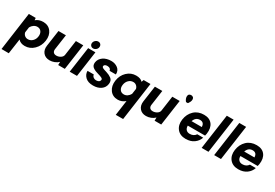

<svg xmlns="http://www.w3.org/2000/svg" viewBox="27 -2022 5111 3563"><g transform="rotate(30 2583.0 -241.0)"><path d="M378.9 -555.2Q489.7 -555.2 549.8 -476.1Q609.9 -397 593 -277.1Q576.2 -157.2 493.7 -76.2Q411.1 4.9 300.8 4.9Q209 4.9 160.2 -51.8L113.8 269L-42 268.1L71.8 -548.8H219.2L223.1 -501Q286.1 -555.2 378.9 -555.2ZM289.1 -132.8Q345.2 -132.8 386.7 -173.8Q428.2 -214.8 436 -276.9Q444.8 -338.9 415.5 -380.4Q386.2 -421.9 330.1 -421.9Q290 -421.9 254.6 -397.5Q219.2 -373 199.2 -334L183.1 -220.2Q190.9 -181.2 220 -157Q249 -132.8 289.1 -132.8Z M1237.8 -549.8 1159.7 0H1017.6L1018.6 -68.8Q983.4 -33.7 933.6 -14.4Q883.8 4.9 833.5 4.9Q742.7 4.9 693.6 -54.4Q644.5 -113.8 657.7 -207L706.5 -549.8H865.7L819.3 -226.1Q813.5 -184.1 834.5 -158.9Q855.5 -133.8 898.4 -133.8Q946.3 -133.8 986.8 -159.9Q1027.3 -186 1033.7 -226.1L1079.6 -549.8Z M1423.3 -590.8Q1391.1 -590.8 1371.1 -614Q1351.1 -637.2 1355.5 -669.9Q1360.4 -703.1 1387.2 -726.6Q1414.1 -750 1446.3 -750Q1479.5 -750 1499.3 -726.6Q1519 -703.1 1514.2 -669.9Q1510.3 -636.7 1483.4 -613.8Q1456.5 -590.8 1423.3 -590.8ZM1342.3 -549.8H1498L1420.4 0H1264.2Z M1765.1 6.8Q1655.3 6.8 1598.1 -49.1Q1541 -105 1543 -179.2H1677.2Q1681.2 -143.1 1710.2 -123.5Q1739.3 -104 1775.9 -106Q1841.8 -109.9 1850.1 -159.2Q1852.1 -172.4 1845.5 -182.1Q1838.9 -191.9 1821 -200.4Q1803.2 -209 1789.6 -213.4Q1775.9 -217.8 1746.1 -227.1Q1707 -238.3 1683.1 -247.6Q1659.2 -256.8 1630.6 -274.9Q1602.1 -293 1590.6 -320.1Q1579.1 -347.2 1584 -383.8Q1595.2 -462.9 1664.6 -511Q1733.9 -559.1 1836.9 -559.1Q1917 -559.1 1976.6 -514.2Q2036.1 -469.2 2032.2 -383.8H1897Q1891.1 -438 1824.2 -441.9Q1793.5 -443.8 1772.7 -433.3Q1752 -422.9 1749 -401.9Q1748 -394 1750 -387.5Q1752 -380.9 1758.1 -375.5Q1764.2 -370.1 1770 -366.5Q1775.9 -362.8 1788.1 -357.9Q1800.3 -353 1808.1 -350.6Q1815.9 -348.1 1832.5 -343Q1849.1 -337.9 1857.9 -335Q1895 -322.8 1918 -311.8Q1940.9 -300.8 1967 -282Q1993.2 -263.2 2003.2 -234.1Q2013.2 -205.1 2008.3 -167Q1997.1 -85.9 1931.2 -39.6Q1865.2 6.8 1765.1 6.8Z M2676.8 -551.8 2562 265.1 2404.8 266.1 2449.7 -55.2Q2379.9 4.9 2293.9 4.9Q2183.1 4.9 2123.5 -77.1Q2064 -159.2 2081.1 -279.8Q2098.1 -399.9 2179.4 -477.5Q2260.7 -555.2 2372.1 -555.2Q2468.3 -555.2 2512.7 -503.9L2529.8 -551.8ZM2343.8 -136.2Q2382.8 -136.2 2417.2 -159.7Q2451.7 -183.1 2472.7 -222.2L2489.7 -337.9Q2480 -377 2451.9 -400.9Q2423.8 -424.8 2384.8 -424.8Q2327.6 -424.8 2286.9 -383.3Q2246.1 -341.8 2237.8 -279.8Q2229 -217.8 2257.8 -177Q2286.6 -136.2 2343.8 -136.2Z M3303.7 -549.8 3225.6 0H3083.5L3084.5 -68.8Q3049.3 -33.7 2999.5 -14.4Q2949.7 4.9 2899.4 4.9Q2808.6 4.9 2759.5 -54.4Q2710.4 -113.8 2723.6 -207L2772.5 -549.8H2931.6L2885.3 -226.1Q2879.4 -184.1 2900.4 -158.9Q2921.4 -133.8 2964.4 -133.8Q3012.2 -133.8 3052.7 -159.9Q3093.3 -186 3099.6 -226.1L3145.5 -549.8Z M3436 -751Q3460 -751 3478.5 -736.1Q3497.1 -721.2 3497.1 -689Q3497.1 -667 3486.6 -642.6Q3476.1 -618.2 3465.3 -604L3454.1 -590.8H3415Q3375 -639.6 3375 -689Q3375 -721.2 3393.1 -736.1Q3411.1 -751 3436 -751Z M4043 -275.9Q4040 -252 4032.7 -229H3662.6Q3661.6 -174.8 3690.2 -144.3Q3718.8 -113.8 3767.6 -113.8Q3853.5 -113.8 3896 -178.2H4022Q3996.1 -98.1 3925 -46.6Q3854 4.9 3747.6 4.9Q3626.5 4.9 3563.2 -74Q3500 -152.8 3516.6 -274.9Q3534.7 -399.9 3616.7 -477.5Q3698.7 -555.2 3826.7 -555.2Q3944.8 -555.2 4002.9 -480Q4061 -404.8 4043 -275.9ZM3807.6 -435.1Q3716.8 -435.1 3681.6 -335.9H3900.9Q3897.5 -435.1 3807.6 -435.1Z M4091.8 0 4197.8 -750H4343.8L4237.8 0Z M4359.9 0 4465.8 -750H4611.8L4505.9 0Z M5170.9 -275.9Q5168 -252 5160.6 -229H4790.5Q4789.6 -174.8 4818.1 -144.3Q4846.7 -113.8 4895.5 -113.8Q4981.4 -113.8 5023.9 -178.2H5149.9Q5124 -98.1 5053 -46.6Q4981.9 4.9 4875.5 4.9Q4754.4 4.9 4691.2 -74Q4627.9 -152.8 4644.5 -274.9Q4662.6 -399.9 4744.6 -477.5Q4826.7 -555.2 4954.6 -555.2Q5072.8 -555.2 5130.9 -480Q5189 -404.8 5170.9 -275.9ZM4935.5 -435.1Q4844.7 -435.1 4809.6 -335.9H5028.8Q5025.4 -435.1 4935.5 -435.1Z"/></g></svg>

Font: Oakes Grotesk
Style: Bold Italic
Weight: 700
Designer: Samuel Oakes
Foundry: Samuel Oakes
Version: Version 1.0 | wf-rip DC20170320